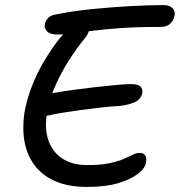

<svg xmlns="http://www.w3.org/2000/svg" viewBox="-20 -729 708 756"><path d="M323 7Q248 7 195.5 -16.5Q143 -40 113 -82.5Q83 -125 75 -181Q67 -237 79 -301Q89 -347 107 -393Q125 -439 149.5 -481Q174 -523 201 -560Q225 -592 250.5 -615Q276 -638 303 -638Q316 -638 323.5 -631.5Q331 -625 330.5 -612.5Q330 -600 317 -582Q284 -542 254 -495.5Q224 -449 201 -398.5Q178 -348 167 -294Q154 -230 169 -181.5Q184 -133 223.5 -106Q263 -79 323 -79Q375 -79 409.5 -86Q444 -93 466.5 -103Q489 -113 503.5 -120Q518 -127 528 -127Q546 -127 552 -116.5Q558 -106 555 -89Q551 -66 522.5 -44Q494 -22 444.5 -7.5Q395 7 323 7ZM169 -274Q146 -269 134.5 -274Q123 -279 120.5 -290.5Q118 -302 120 -314Q124 -332 144 -345Q164 -358 197 -364Q231 -370 271.5 -375.5Q312 -381 352 -385.5Q392 -390 428 -393.5Q464 -397 493 -398Q523 -398 533 -388.5Q543 -379 540 -362Q534 -336 508 -325.5Q482 -315 451 -312Q415 -310 376.5 -305.5Q338 -301 300 -296Q262 -291 228.5 -285.5Q195 -280 169 -274ZM208 -593Q179 -593 166 -605Q153 -617 157 -635Q159 -646 168 -656.5Q177 -667 194 -671Q262 -685 340.5 -693Q419 -701 493.5 -705Q568 -709 623 -709Q648 -709 659.5 -696.5Q671 -684 667 -666Q663 -648 650 -635.5Q637 -623 611 -623Q522 -623 457 -618.5Q392 -614 346 -608Q300 -602 266.5 -597.5Q233 -593 208 -593Z"/></svg>

Font: Shantell Sans
Style: Italic
Weight: 400
Italic angle: -11°
Designer: Stephen Nixon, Anya Danilova, Shantell Martin
Foundry: Arrow Type
Version: Version 1.011;[c5ecc13dd]